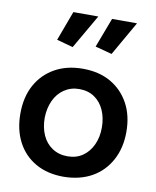

<svg xmlns="http://www.w3.org/2000/svg" viewBox="-85 -816 726 894"><g transform="rotate(10 278.0 -368.5)"><path d="M277 13Q200 13 144 -19Q88 -51 58 -108.5Q28 -166 28 -242Q28 -320 59 -377Q90 -434 146.5 -466Q203 -498 279 -498Q356 -498 411.5 -466Q467 -434 498 -377Q529 -320 529 -243Q529 -167 497.5 -109Q466 -51 410 -19.5Q354 12 277 13ZM278 -84Q320 -84 350 -105Q380 -126 396.5 -162Q413 -198 413 -243Q413 -289 397 -325Q381 -361 351 -381.5Q321 -402 279 -402Q239 -402 208 -381Q177 -360 160.5 -324Q144 -288 143 -243Q143 -197 159 -161Q175 -125 206 -104.5Q237 -84 278 -84ZM214 -589 307 -750H189L137 -610ZM398 -589 490 -750H372L319 -610Z"/></g></svg>

Font: Catamaran SemiBold
Style: Regular
Weight: 600
Designer: Pria Ravichandran
Version: Version 2.000